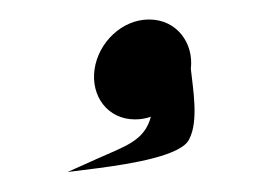

<svg xmlns="http://www.w3.org/2000/svg" viewBox="-20 -725 269 197"><path d="M174.1 -582.1C184 -600.9 178 -633.7 175.8 -654.4C179 -680.8 161.3 -705 133 -705C104.9 -705 80.9 -681.2 77 -653.8C73.1 -626.3 90.5 -602.5 118.5 -602.5C124.1 -602.5 129.1 -603.3 134.8 -605.2C128.3 -580.5 108.6 -575.1 79.4 -562L49.3 -548.5L80.9 -552.5C115.4 -557 166.3 -565.4 174.1 -582.1Z"/></svg>

Font: Hi.
Style: Bold
Weight: 400
Designer: Mew Too, Robert Jablonski
Foundry: Cannot Into Space Fonts
Version: Version 1.996